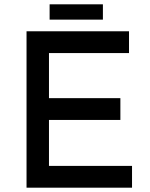

<svg xmlns="http://www.w3.org/2000/svg" viewBox="-20 -870 695 890"><path d="M103 -725H578V-624H207V-415H538V-314H207V-101H592V0H103ZM210 -850H457V-779H210Z"/></svg>

Font: Reem Kufi Fun
Style: Regular
Weight: 400
Designer: Khaled Hosny
Version: Version 1.005